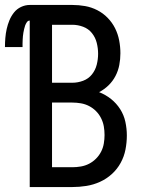

<svg xmlns="http://www.w3.org/2000/svg" viewBox="-58 -755 578 775"><path d="M62 0V-672Q55 -672 50.5 -665.5Q46 -659 43.5 -652Q41 -645 39.5 -638Q38 -631 36.5 -623.5Q35 -616 34.5 -609Q34 -602 33.5 -594.5Q33 -587 33 -579.5Q33 -572 33 -565H-38Q-38 -583 -36.5 -601.5Q-35 -620 -31 -638Q-27 -656 -20 -673Q-13 -690 -1.5 -704.5Q10 -719 27 -727Q44 -735 62 -735H234Q260 -735 285.5 -730.5Q311 -726 334.5 -714Q358 -702 376.5 -683Q395 -664 406.5 -641Q418 -618 423 -592Q428 -566 428 -540Q428 -516 423.5 -492.5Q419 -469 408 -448Q397 -427 380 -410.5Q363 -394 342 -383Q368 -373 390 -355.5Q412 -338 427 -314.5Q442 -291 448 -263.5Q454 -236 454 -208Q454 -180 448.5 -151.5Q443 -123 429 -97.5Q415 -72 393.5 -52.5Q372 -33 345.5 -21Q319 -9 290.5 -4.5Q262 0 234 0ZM152 -421H234Q256 -421 277.5 -429Q299 -437 313 -454.5Q327 -472 332.5 -494Q338 -516 338 -538Q338 -560 332.5 -582Q327 -604 313 -621.5Q299 -639 277.5 -647Q256 -655 234 -655H152ZM152 -80H234Q251 -80 268.5 -83Q286 -86 301.5 -94Q317 -102 329.5 -114.5Q342 -127 350 -142.5Q358 -158 361 -175.5Q364 -193 364 -210Q364 -228 361 -245Q358 -262 350 -278Q342 -294 329.5 -306.5Q317 -319 301.5 -327Q286 -335 268.5 -338Q251 -341 234 -341H152Z"/></svg>

Font: Iosevka Medium
Style: Regular
Weight: 500
Monospace: yes
Designer: Belleve Invis
Foundry: Belleve Invis
Version: Version 32.5.0; ttfautohint (v1.8.4)